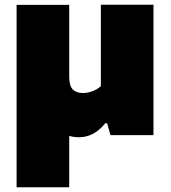

<svg xmlns="http://www.w3.org/2000/svg" viewBox="-20 -570 721 810"><path d="M313.5 9Q268 9 232.8 -15.5Q197.5 -40 177.8 -93.2Q158 -146.5 158 -233V-350H272V-247Q272 -207.5 287.2 -192.5Q302.5 -177.5 329.5 -177.5Q343.5 -177.5 357.8 -181.2Q372 -185 384.2 -191.5Q396.5 -198 405.5 -206.5V-550H627.5V0H446L432 -50H424Q401.5 -21.5 373.5 -6.2Q345.5 9 313.5 9ZM50 220V-549.5H272V220Z"/></svg>

Font: Encode Sans SC SemiExpanded Black
Style: Regular
Weight: 900
Width: 6
Designer: Multiple Designers
Foundry: Impallari Type
Version: Version 3.002